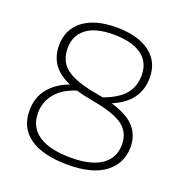

<svg xmlns="http://www.w3.org/2000/svg" viewBox="-135 -869 955 998"><g transform="rotate(20 343.0 -370.0)"><path d="M348 9Q209.5 9 136.5 -41.5Q63.5 -92 63.5 -188.5Q63.5 -260.5 103.5 -310.5Q143.5 -360.5 215 -387Q149.5 -415.5 120.8 -458.2Q92 -501 92 -559.5Q92 -648 157.8 -698.5Q223.5 -749 341.5 -749Q460.5 -749 526.8 -699.5Q593 -650 593 -562Q593 -494 557 -445.8Q521 -397.5 452 -369.5Q542.5 -343 582.5 -298.5Q622.5 -254 622.5 -189.5Q622.5 -98 552 -44.5Q481.5 9 348 9ZM366 -388.5Q383 -385.5 398.5 -382.5Q478 -412 513.5 -454.2Q549 -496.5 549 -559.5Q549 -633.5 494 -671.2Q439 -709 340 -709Q240 -709 189.5 -669.5Q139 -630 139 -561Q139 -514 160.5 -480.8Q182 -447.5 231.8 -425.2Q281.5 -403 366 -388.5ZM109.5 -192.5Q109.5 -112.5 171 -71.8Q232.5 -31 349 -31Q459.5 -31 517.8 -71Q576 -111 576 -187Q576 -253.5 525.2 -290.5Q474.5 -327.5 353.5 -348.5Q301.5 -357.5 261 -370Q185.5 -346.5 147.5 -299.5Q109.5 -252.5 109.5 -192.5Z"/></g></svg>

Font: Encode Sans Expanded ExtraLight
Style: Regular
Weight: 200
Width: 7
Designer: Multiple Designers
Foundry: Impallari Type
Version: Version 3.000; ttfautohint (v1.8.3) -l 8 -r 50 -G 200 -x 14 